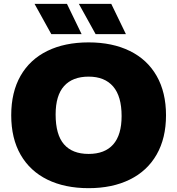

<svg xmlns="http://www.w3.org/2000/svg" viewBox="-20 -971 924 1001"><path d="M38.5 -370Q38.5 -490.5 87.2 -575.8Q136 -661 226.8 -705.5Q317.5 -750 442 -750Q566 -750 657 -705.2Q748 -660.5 796.8 -575Q845.5 -489.5 845.5 -370Q845.5 -250.5 796.5 -165Q747.5 -79.5 656.5 -34.8Q565.5 10 442 10Q318 10 227.2 -34.5Q136.5 -79 87.5 -164.2Q38.5 -249.5 38.5 -370ZM614 -366Q614 -469 569.8 -520.2Q525.5 -571.5 442 -571.5Q358.5 -571.5 314.2 -522.5Q270 -473.5 270 -374Q270 -269 313.5 -218.8Q357 -168.5 442 -168.5Q526.5 -168.5 570.2 -218Q614 -267.5 614 -366ZM247.5 -793 160 -951H329L405.5 -793ZM478.5 -793 391 -951H560L636.5 -793Z"/></svg>

Font: Encode Sans Semi Expanded Black
Style: Regular
Weight: 900
Width: 6
Designer: Multiple Designers
Foundry: Impallari Type
Version: Version 2.000